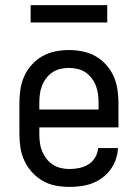

<svg xmlns="http://www.w3.org/2000/svg" viewBox="-20 -724 540 752"><path d="M252 8Q225 8 198 3Q171 -2 147.5 -15.5Q124 -29 105.5 -49.5Q87 -70 75.5 -94.5Q64 -119 60 -146Q56 -173 56 -200V-320Q56 -347 60 -374Q64 -401 75 -425.5Q86 -450 104.5 -470.5Q123 -491 146 -504Q169 -517 196 -522.5Q223 -528 250 -528Q277 -528 304 -522.5Q331 -517 354 -504Q377 -491 395.5 -470.5Q414 -450 425 -425.5Q436 -401 440 -374Q444 -347 444 -320V-225H134V-200Q134 -183 136 -166Q138 -149 144.5 -133Q151 -117 161.5 -103Q172 -89 186.5 -79.5Q201 -70 218 -66Q235 -62 252 -62Q271 -62 290.5 -66Q310 -70 326 -80Q342 -90 352.5 -107Q363 -124 364 -144H442Q441 -121 433.5 -99.5Q426 -78 412.5 -59.5Q399 -41 380.5 -27.5Q362 -14 341 -6Q320 2 297 5Q274 8 252 8ZM366 -295V-320Q366 -337 364 -354Q362 -371 356 -387Q350 -403 339.5 -417Q329 -431 315 -440.5Q301 -450 284 -454Q267 -458 250 -458Q233 -458 216 -454Q199 -450 185 -440.5Q171 -431 160.5 -417Q150 -403 144 -387Q138 -371 136 -354Q134 -337 134 -320V-295ZM100 -636V-704H400V-636Z"/></svg>

Font: Iosevka Algr
Style: Regular
Weight: 400
Monospace: yes
Designer: Belleve Invis
Foundry: Belleve Invis
Version: Version 26.0.2; ttfautohint (v1.8.3)